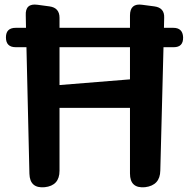

<svg xmlns="http://www.w3.org/2000/svg" viewBox="-20 -814 832 842"><path d="M550 -341H241V-65Q241 0 176 7Q111 13 109 -52L96 -607H49Q6 -607 6 -650Q6 -692 49 -692H94L93 -746Q90 -801 145 -793L197 -786Q241 -780 241 -736V-692H550V-746Q550 -801 604 -793L657 -786Q702 -780 700 -736L699 -692H740Q781 -692 783 -651V-650Q784 -607 742 -607H697L683 -66Q682 -1 616 7Q550 13 550 -53ZM241 -441 550 -466V-607H241Z"/></svg>

Font: MaokenZhuyuanTi
Style: Regular
Weight: 400
Designer: Fontworks Inc & LongZhuTi team: ZERO子、时光羊、荆南、频凡、刘鹏、Little White Dog、帆影Magmeta、奈白不弍、白日月球、ChaoTawei、雨三（排名不分先后）
Version: Version 1.000; 20230222